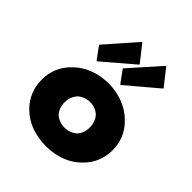

<svg xmlns="http://www.w3.org/2000/svg" viewBox="-235 -1025 1204 1204"><g transform="rotate(45 367.0 -422.5)"><path d="M255 -256C255 -289 267 -318 286 -339C307 -358 336 -370 368 -370C399 -370 426 -360 448 -340C467 -319 479 -290 479 -256C479 -223 469 -195 449 -173C429 -155 400 -143 368 -143C334 -143 306 -154 285 -173C267 -193 255 -222 255 -256ZM53 -256C53 -182 80 -118 127 -71L134 -64C188 -10 269 22 368 22C463 22 544 -10 599 -65L600 -66L607 -73C654 -120 681 -183 681 -256C681 -329 654 -391 607 -438L606 -439L599 -446C543 -502 460 -535 368 -535C274 -535 191 -502 135 -446L128 -439C81 -392 53 -329 53 -256ZM363 -664 419 -587 426 -580 626 -749 633 -756 551 -860 544 -867 537 -860ZM153 -664 209 -587 216 -580 414 -749 421 -756 339 -860 332 -867 325 -860Z"/></g></svg>

Font: Hussar Woodtype
Style: Blk
Weight: 900
Foundry: Cannot Into Space Fonts
Version: Version 1.07